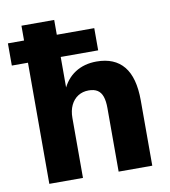

<svg xmlns="http://www.w3.org/2000/svg" viewBox="-89 -774 748 843"><g transform="rotate(-10 285.0 -352.5)"><path d="M63 0V-540H-9V-639H63V-705H209V-639H376V-540H209V-391H203Q224 -441 264.5 -467Q305 -493 360 -493Q440 -493 481 -443Q522 -393 522 -291V0H372V-284Q372 -315 365 -335Q358 -355 343 -364.5Q328 -374 304 -374Q277 -374 256.5 -361Q236 -348 224.5 -324Q213 -300 213 -267V0Z"/></g></svg>

Font: Nunito Sans 10pt SemiCondensed ExtraBold
Style: Regular
Weight: 800
Width: 4
Designer: Vernon Adams
Foundry: Vernon Adams
Version: Version 3.101;gftools[0.9.27]